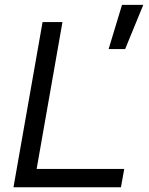

<svg xmlns="http://www.w3.org/2000/svg" viewBox="-20 -786 626 806"><path d="M36.6 0H487.8L501.5 -76.7H133.8L242.2 -693.4H158.7ZM436 -580.1H505.4L581.5 -765.6H492.2Z"/></svg>

Font: Cascadia Code PL SemiLight
Style: Italic
Weight: 350
Italic angle: -10°
Monospace: yes
Designer: Aaron Bell
Foundry: Saja Typeworks
Version: Version 2404.023